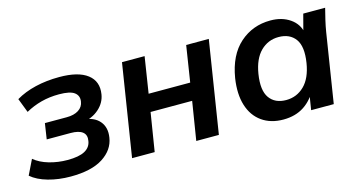

<svg xmlns="http://www.w3.org/2000/svg" viewBox="-62 -761 1906 1017"><g transform="rotate(-15 891.0 -252.5)"><path d="M223 10Q157 10 100 -6Q43 -22 8 -52L48 -134Q80 -107 128.5 -93Q177 -79 229 -79Q292 -79 324 -96.5Q356 -114 361 -148Q367 -180 346.5 -196.5Q326 -213 281 -213H150L163 -299H283Q323 -299 348 -315Q373 -331 377 -360Q382 -391 358.5 -409Q335 -427 274 -427Q222 -427 176.5 -415Q131 -403 90 -380L60 -458Q107 -486 168 -500.5Q229 -515 299 -515Q403 -515 453 -476.5Q503 -438 492 -369Q485 -324 448.5 -291.5Q412 -259 358 -251L360 -265Q422 -261 452 -226Q482 -191 473 -136Q463 -71 400 -30.5Q337 10 223 10Z M561 0 641 -505H765L734 -307H962L993 -505H1117L1037 0H913L947 -211H719L685 0Z M1389 10Q1320 10 1272 -24Q1224 -58 1204.5 -120.5Q1185 -183 1198 -268Q1218 -390 1288.5 -452.5Q1359 -515 1457 -515Q1520 -515 1564 -484.5Q1608 -454 1617 -402L1607 -399L1635 -505H1755Q1747 -474 1739.5 -442Q1732 -410 1727 -379L1667 0H1543L1560 -107H1576Q1551 -53 1503.5 -21.5Q1456 10 1389 10ZM1430 -86Q1488 -86 1529.5 -126.5Q1571 -167 1584 -248Q1598 -336 1567.5 -377.5Q1537 -419 1476 -419Q1418 -419 1377 -378.5Q1336 -338 1323 -258Q1309 -170 1339 -128Q1369 -86 1430 -86Z"/></g></svg>

Font: Mulish ExtraLight
Style: Italic
Weight: 200
Italic angle: -9°
Designer: Vernon Adams
Foundry: Vernon Adams
Version: Version 3.603